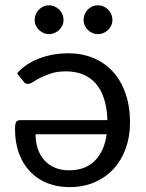

<svg xmlns="http://www.w3.org/2000/svg" viewBox="-20 -722 568 748"><path d="M118.5 -199Q118.5 -168 127.2 -142.2Q136 -116.5 152.8 -97.8Q169.5 -79 193.8 -68.8Q218 -58.5 248.5 -58.5Q312.5 -58.5 349.5 -95.8Q386.5 -133 395.5 -199ZM46.5 -436Q63.5 -456 86.2 -470.8Q109 -485.5 135.2 -495.2Q161.5 -505 189.5 -509.8Q217.5 -514.5 245 -514.5Q297.5 -514.5 341.8 -496.8Q386 -479 418.2 -444.5Q450.5 -410 468.5 -359.5Q486.5 -309 486.5 -243.5Q486.5 -190.5 470.2 -144.8Q454 -99 423.5 -65.2Q393 -31.5 349.2 -12.2Q305.5 7 250 7Q204.5 7 165.8 -8Q127 -23 98.8 -52Q70.5 -81 54.5 -123Q38.5 -165 38.5 -219Q38.5 -240 43 -247Q47.5 -254 60 -254H398.5Q397 -302 385.2 -337.8Q373.5 -373.5 352.8 -397Q332 -420.5 302.8 -432.2Q273.5 -444 237.5 -444Q204 -444 179.8 -436.2Q155.5 -428.5 138 -419.5Q120.5 -410.5 108.8 -402.8Q97 -395 89 -395Q77.5 -395 72 -404ZM227.5 -644.5Q227.5 -633 223 -623Q218.5 -613 210.5 -605.5Q202.5 -598 192.2 -593.5Q182 -589 170.5 -589Q159.5 -589 149.5 -593.5Q139.5 -598 131.8 -605.5Q124 -613 119.5 -623Q115 -633 115 -644.5Q115 -656 119.5 -666.5Q124 -677 131.8 -684.8Q139.5 -692.5 149.5 -697Q159.5 -701.5 170.5 -701.5Q182 -701.5 192.2 -697Q202.5 -692.5 210.5 -684.8Q218.5 -677 223 -666.5Q227.5 -656 227.5 -644.5ZM418 -644.5Q418 -633 413.5 -623Q409 -613 401.2 -605.5Q393.5 -598 383.2 -593.5Q373 -589 361.5 -589Q350 -589 339.8 -593.5Q329.5 -598 322 -605.5Q314.5 -613 310 -623Q305.5 -633 305.5 -644.5Q305.5 -656 310 -666.5Q314.5 -677 322 -684.8Q329.5 -692.5 339.8 -697Q350 -701.5 361.5 -701.5Q373 -701.5 383.2 -697Q393.5 -692.5 401.2 -684.8Q409 -677 413.5 -666.5Q418 -656 418 -644.5Z"/></svg>

Font: Lato
Style: Regular
Weight: 400
Designer: Lukasz Dziedzic with Adam Twardoch and Botio Nikoltchev
Foundry: tyPoland Lukasz Dziedzic
Version: Version 2.015; 2015-08-06; http://www.latofonts.com/